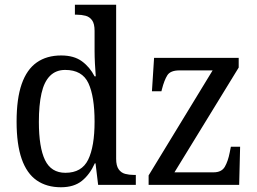

<svg xmlns="http://www.w3.org/2000/svg" viewBox="-20 -780 1083 810"><path d="M237 10Q177 10 135 -19Q93 -48 71.5 -109.5Q50 -171 50 -267Q50 -364 71.5 -425.5Q93 -487 135 -516.5Q177 -546 238 -546Q292 -546 325.5 -521.5Q359 -497 379 -458H384Q382 -482 380.5 -511.5Q379 -541 379 -566V-650Q379 -680 368.5 -694.5Q358 -709 341 -713.5Q324 -718 304 -718H296V-760H470V-110Q470 -81 480.5 -66Q491 -51 508 -46.5Q525 -42 545 -42H553V0H394L383 -91H380Q359 -44 325.5 -17Q292 10 237 10ZM256 -51Q325 -51 352 -106.5Q379 -162 379 -267Q379 -373 353 -429Q327 -485 255 -485Q216 -485 191 -460Q166 -435 155 -386Q144 -337 144 -266Q144 -158 170 -104.5Q196 -51 256 -51ZM607 0V-40L877 -483H737Q699 -483 686 -462.5Q673 -442 663 -403L661 -395H621L630 -536H987V-495L716 -53H881Q915 -53 928.5 -76.5Q942 -100 949 -136L954 -161H993L989 0Z"/></svg>

Font: Noto Serif SemiCondensed
Style: Regular
Weight: 400
Width: 4
Designer: Monotype Design Team
Foundry: Monotype Imaging Inc.
Version: Version 2.013